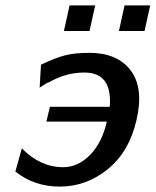

<svg xmlns="http://www.w3.org/2000/svg" viewBox="-20 -682 577 712"><path d="M217 -567 238 -662H333L312 -567ZM421 -567 442 -662H537L516 -567ZM37 -46 61 -132Q129 -62 214 -62Q270 -62 314.5 -108Q359 -154 376 -231H152L165 -286H387Q397 -413 293 -413Q224 -413 162 -377Q160 -377 152 -373L127 -357L132 -442Q184 -467 220 -476.5Q256 -486 312 -486Q415 -486 464.5 -421Q514 -356 486 -236Q459 -119 379.5 -54.5Q300 10 201 10Q107 10 37 -46Z"/></svg>

Font: Coval
Style: Medium Italic
Weight: 500
Foundry: Context Ltd
Version: Version 001.000